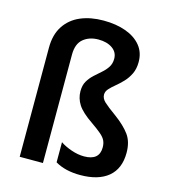

<svg xmlns="http://www.w3.org/2000/svg" viewBox="-114 -856 847 958"><g transform="rotate(15 309.0 -377.5)"><path d="M525 -610Q525 -575 512.5 -549Q500 -523 481.5 -503.5Q463 -484 444 -468.5Q425 -453 412.5 -439Q400 -425 400 -409Q400 -389 418 -372Q436 -355 482 -322Q531 -286 557.5 -250Q584 -214 584 -157Q584 -75 533 -32.5Q482 10 388 10Q351 10 318.5 2.5Q286 -5 259 -21V-125Q282 -109 316.5 -97Q351 -85 383 -85Q462 -85 462 -152Q462 -172 455 -187Q448 -202 430 -217.5Q412 -233 379 -256Q323 -294 302.5 -326Q282 -358 282 -395Q282 -426 294.5 -447Q307 -468 325 -484.5Q343 -501 361 -516.5Q379 -532 391 -550.5Q403 -569 403 -594Q403 -628 375 -647.5Q347 -667 303 -667Q256 -667 225 -641.5Q194 -616 194 -560V0H74V-564Q74 -631 103.5 -676Q133 -721 184.5 -743Q236 -765 303 -765Q368 -765 418 -747Q468 -729 496.5 -694.5Q525 -660 525 -610Z"/></g></svg>

Font: Noto Sans Telugu SemiCondensed SemiBold
Style: Regular
Weight: 600
Width: 4
Designer: Jelle Bosma - Monotype Design Team
Foundry: Monotype Imaging Inc.
Version: Version 2.005; ttfautohint (v1.8.4.7-5d5b)